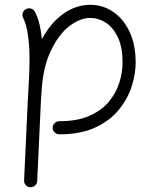

<svg xmlns="http://www.w3.org/2000/svg" viewBox="-20 -536 644 794"><path d="M197.8 -7.3Q197.8 -18.6 205.8 -26.6Q213.9 -34.7 225.1 -34.7Q300.3 -34.7 350.8 -57.4Q401.4 -80.1 431.2 -116.7Q460.9 -153.3 473.9 -195.6Q486.8 -237.8 486.8 -277.3Q486.8 -341.3 467.3 -382.1Q447.8 -422.9 417.2 -442.4Q386.7 -461.9 353 -461.9Q310.5 -461.9 265.4 -426.8Q220.2 -391.6 187.7 -320.6Q155.3 -249.5 150.9 -141.1Q150.9 -138.2 150.4 -135.7Q149.9 -127 149.4 -122.1L133.8 212.9Q133.3 224.1 124.8 231.4Q116.2 238.8 105 238.3Q93.8 237.8 86.4 229.5Q79.1 221.2 79.6 210L95.2 -125Q98.1 -172.4 100.1 -214.8Q102.1 -257.3 102.1 -294.4Q102.1 -345.2 95.7 -390.1Q89.4 -435.1 75.7 -461.9Q70.8 -472.2 74.2 -482.9Q77.6 -493.7 87.9 -498.5Q98.1 -503.9 109.1 -500.2Q120.1 -496.6 125 -486.3Q136.7 -462.9 143.6 -434.3Q150.4 -405.8 153.3 -374Q189.5 -441.9 241.9 -479Q294.4 -516.1 353 -516.1Q405.3 -516.1 448 -487.1Q490.7 -458 515.9 -404.5Q541 -351.1 541 -277.3Q541 -230 524.4 -178.2Q507.8 -126.5 470.9 -81.5Q434.1 -36.6 373.5 -8.5Q313 19.5 225.1 19.5Q213.9 19.5 205.8 11.7Q197.8 3.9 197.8 -7.3Z"/></svg>

Font: Mikhak-FD Light
Style: Regular
Weight: 300
Designer: Amin Abedi
Version: Version 3.2